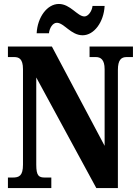

<svg xmlns="http://www.w3.org/2000/svg" viewBox="-20 -949 700 969"><path d="M397 -771C455 -771 504 -838 508 -919H447C444 -892 425 -866 406 -866C371 -866 335 -929 277 -929C218 -929 169 -862 165 -781H227C230 -808 246 -834 267 -834C303 -834 338 -771 397 -771ZM20 0H239V-53H207C176 -53 163 -61 163 -118V-558L466 0H575V-596C575 -647 592 -661 619 -661H651V-714H432V-661H464C488 -661 508 -648 508 -600V-213L242 -714H20V-661H51C75 -661 96 -653 96 -600V-118C96 -61 76 -53 44 -53H20Z"/></svg>

Font: Noto Serif Devanagari ExtraCondensed ExtraBold
Style: Regular
Weight: 800
Width: 2
Designer: Universal Thirst, Indian Type Foundry and the Monotype Design Team
Foundry: Monotype Imaging Inc.
Version: Version 2.004